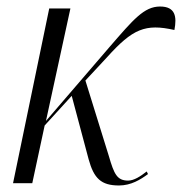

<svg xmlns="http://www.w3.org/2000/svg" viewBox="-20 -562 558 589"><path d="M20 0H79L117 -177L200 -268L252 -73C268 -15 290 7 345 7C382 7 411 -11 434 -28L430 -36C411 -21 391 -8 373 -8C339 -8 330 -28 314 -83L242 -315L308 -386C387 -474 426 -490 515 -470C523 -511 518 -542 471 -542C422 -542 389 -502 317 -419L121 -191L196 -536H131Z"/></svg>

Font: Noto Serif Display Condensed Light
Style: Italic
Weight: 300
Width: 3
Italic angle: -12°
Designer: Monotype Design Team
Foundry: Monotype Imaging Inc.
Version: Version 2.009